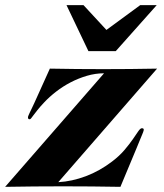

<svg xmlns="http://www.w3.org/2000/svg" viewBox="-77 -722 634 744"><path d="M265.6 -523.9 180.7 -702.1H246.6L335.4 -606L466.3 -702.1H530.3L371.6 -523.9ZM148.9 -16.1Q202.1 -19 255.9 -39.3Q309.6 -59.6 357.4 -96.2Q385.7 -117.7 405 -140.4Q424.3 -163.1 437.3 -181.9Q450.2 -200.7 458.5 -212.9Q466.8 -225.1 472.7 -225.1Q477.1 -225.1 479 -223.1Q481 -221.2 479.5 -215.8Q479 -213.4 477.3 -209Q475.6 -204.6 472.4 -197Q469.2 -189.5 464.4 -177.7Q459.5 -166 452.6 -148.9L389.6 2Q334 1 278.8 0.5Q223.6 0 168 0Q111.3 0 55.2 0.5Q-1 1 -57.1 2L326.2 -438Q292.5 -438 259.5 -428.2Q226.6 -418.5 196.5 -402.8Q166.5 -387.2 140.4 -366.9Q114.3 -346.7 94.2 -325.2Q77.6 -307.6 67.9 -295.2Q58.1 -282.7 52.2 -274.9Q46.4 -267.1 43.5 -263.4Q40.5 -259.8 38.1 -259.8Q29.8 -259.8 31.7 -270Q32.2 -272 33.7 -275.4Q35.2 -278.8 38.1 -285.2Q41 -291.5 45.7 -301Q50.3 -310.5 56.6 -324.2L116.2 -456.1Q168 -455.1 219.7 -454.6Q271.5 -454.1 323.2 -454.1Q375.5 -454.1 427.7 -454.6Q480 -455.1 531.7 -456.1Z"/></svg>

Font: XB Zar
Style: Bold Italic
Weight: 700
Italic angle: -12°
Designer: Behnam
Foundry: Irmug
Version: Version 8.005 2009